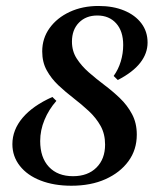

<svg xmlns="http://www.w3.org/2000/svg" viewBox="-20 -602 531 634"><path d="M215.7 11.3Q158.1 11.3 114.1 -5.9Q70 -23 45.5 -54.3Q20.9 -85.6 20.9 -126Q20.9 -173.1 54.7 -213.1Q88.5 -253 152.9 -281.8L166.2 -268.9Q141 -240.3 126.9 -206.1Q112.7 -171.9 112.7 -136.3Q112.7 -81.7 141.6 -50.9Q170.5 -20.2 221.1 -20.2Q269.9 -20.2 298.4 -48.6Q327 -76.9 327 -124.6Q327 -159.3 312.3 -186Q297.5 -212.6 273.7 -234.8Q249.9 -257 223.4 -277.4Q197 -297.7 173.1 -320.1Q149.3 -342.5 134.4 -369.6Q119.4 -396.6 119.4 -432.2Q119.4 -475.5 143.8 -509.3Q168.1 -543.1 210.1 -562.7Q252.2 -582.3 305.4 -582.3Q353.8 -582.3 390.2 -567.1Q426.6 -552 446.9 -524.9Q467.3 -497.9 467.3 -461.5Q467.3 -425.7 443.1 -394.7Q419 -363.6 369 -337.8L355.3 -351.1Q371 -373 378.9 -399.4Q386.8 -425.9 386.8 -453.5Q386.8 -499.1 363.6 -524.9Q340.4 -550.8 301.3 -550.8Q263.8 -550.8 240.7 -527.3Q217.6 -503.8 217.6 -464.6Q217.6 -433 233.4 -408.6Q249.1 -384.2 273.3 -363Q297.6 -341.8 324.6 -321.4Q351.7 -301.1 375.9 -277.9Q400.2 -254.7 415.9 -225.3Q431.7 -195.8 431.7 -157.5Q431.7 -107.3 404.1 -69.7Q376.5 -32 328.4 -10.4Q280.3 11.3 215.7 11.3Z"/></svg>

Font: Playfair 5pt SemiExpanded Light 12pt
Style: Italic
Weight: 300
Italic angle: -15.6°
Version: Version 2.000;gftools[0.9.28]